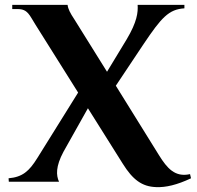

<svg xmlns="http://www.w3.org/2000/svg" viewBox="-20 -742 805 784"><path d="M760 -14 756 -31C694 -17 662 -56 630 -107L453 -392L567 -563C639 -670 669 -704 733 -708V-722H542C544 -692 540 -653 497 -581L417 -449L283 -664C267 -688 258 -705 256 -722H30V-705H52C94 -705 100 -680 125 -641L299 -364L132 -96C99 -43 72 -19 15 -14L16 0H221C209 -26 207 -62 239 -122L339 -300L481 -74C522 -8 560 20 617 22C656 24 703 13 760 -14Z"/></svg>

Font: Sinistre
Style: Bold
Weight: 700
Designer: Jules Durand
Foundry: Collletttivo
Version: Version 69.420;Glyphs 3.2 (3217)